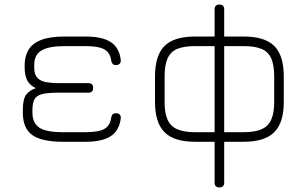

<svg xmlns="http://www.w3.org/2000/svg" viewBox="-20 -621 1343 841"><path d="M255 0Q163.5 0 121.8 -29.2Q80 -58.5 80 -128V-138Q80 -187.5 94.8 -206.5Q109.5 -225.5 137 -235Q111.5 -246.5 99.8 -268Q88 -289.5 88 -326V-336Q88 -373 104 -401.2Q120 -429.5 158.2 -445.2Q196.5 -461 263 -461H355Q428.5 -461 465.8 -436.2Q503 -411.5 509 -358Q510 -347.5 504.2 -341.8Q498.5 -336 488 -336Q478.5 -336 473.5 -341.2Q468.5 -346.5 467 -356Q462.5 -390.5 437 -404.8Q411.5 -419 355 -419H263Q193.5 -419 161.5 -399.8Q129.5 -380.5 130 -336V-322Q130.5 -293 144.5 -279.2Q158.5 -265.5 181.5 -261.2Q204.5 -257 232 -257H367Q388 -257 388 -236Q388 -215 367 -215H232Q185 -215 161.5 -208Q138 -201 130 -184Q122 -167 122 -137V-128Q122 -82.5 151.8 -62.2Q181.5 -42 255 -42H355Q411.5 -42 437 -56.2Q462.5 -70.5 467 -105Q468.5 -115 473.5 -120Q478.5 -125 488 -125Q498.5 -125 504.2 -119.2Q510 -113.5 509 -103Q503 -50 465.8 -25Q428.5 0 355 0Z M659 -174V-286Q659 -378.5 700.8 -419.8Q742.5 -461 834 -461H920V-580Q920 -601 941 -601Q951.5 -601 956.8 -595.8Q962 -590.5 962 -580V-461H1048Q1139.5 -461 1181.2 -419.8Q1223 -378.5 1223 -286V-174Q1223 -83.5 1181.2 -41.8Q1139.5 0 1048 0H962V179Q962 200 941 200Q920 200 920 179V0H834Q742.5 0 700.8 -41.8Q659 -83.5 659 -174ZM701 -174Q701 -101.5 730.8 -71.8Q760.5 -42 834 -42H920V-419H834Q785 -419 755.8 -406.5Q726.5 -394 713.8 -364.8Q701 -335.5 701 -286ZM962 -42H1048Q1121.5 -42 1151.2 -71.8Q1181 -101.5 1181 -174V-286Q1181 -335.5 1168.2 -364.8Q1155.5 -394 1126.2 -406.5Q1097 -419 1048 -419H962Z"/></svg>

Font: Jura Light Light
Style: Regular
Weight: 300
Version: Version 5.106